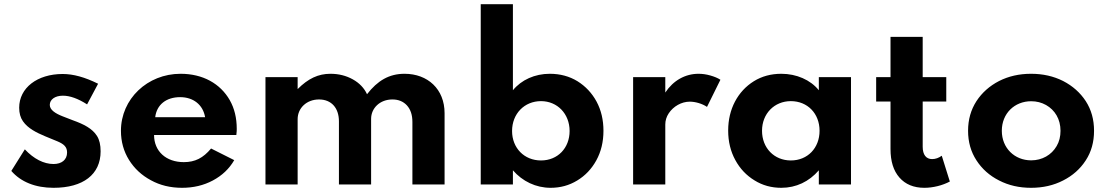

<svg xmlns="http://www.w3.org/2000/svg" viewBox="-20 -880 5285 916"><path d="M235.5 16C376.5 16 460 -47.5 460 -158C460 -188.5 454.5 -212.5 443 -231C420.5 -267 379.5 -287.5 328 -306C312.5 -311.5 296 -318 279 -325C244.5 -338.5 217.5 -355.5 217.5 -379.5C217.5 -405 242 -423.5 280 -423.5C314 -423.5 352.5 -409.5 395.5 -382L448 -480.5C384.5 -512 329.5 -527 279 -527C157.5 -527 71.5 -460.5 71.5 -366C71.5 -340 77.5 -318.5 89.5 -301.5C113 -267.5 153.5 -247.5 195 -230C219.5 -220 239 -212 254.5 -205.5C285 -192.5 300 -179 300 -152.5C300 -117.5 274 -97.5 235.5 -97.5C189 -97.5 141 -122 98.5 -167.5L34 -64.5C79.5 -12 149 16 235.5 16Z M848.5 16C902.5 16 951.5 4.5 995.5 -19C1039.5 -42.5 1073.5 -74.5 1097.5 -116L987 -171.5C949 -126 910.5 -106.5 857 -106.5C772 -106.5 715 -158.5 715 -236H1107.5C1109.5 -253.5 1109.5 -256.5 1109.5 -265C1109.5 -317.5 1098.5 -363 1076 -402.5C1031 -481 948 -528 841.5 -528C683 -528 557 -407.5 557 -256C557 -204.5 570 -158 595.5 -117C621 -76 656 -43.5 700 -20C743.5 4 793 16 848.5 16ZM720.5 -321C727.5 -380 772.5 -416.5 839.5 -416.5C902.5 -416.5 948.5 -380 958.5 -321Z M1400 0V-311.5C1400 -364 1442.5 -405.5 1502 -405.5C1561.5 -405.5 1597 -364.5 1597 -301V0H1750.5V-313C1750.5 -364 1792.5 -405.5 1852 -405.5C1881 -405.5 1904 -396 1921.5 -377C1939 -357.5 1947.5 -331.5 1947.5 -298V0H2101V-340C2101 -455 2020.5 -528 1910 -528C1836 -528 1781 -495 1731 -430.5C1717.5 -460 1694.5 -484 1663 -501.5C1631.5 -519 1596 -528 1556.5 -528C1498.5 -528 1450.5 -505.5 1400 -455V-512H1246.5V0Z M2607 16C2653.5 16 2695.5 4.5 2734 -19C2772 -42 2802.5 -74 2825 -115C2847.5 -156 2859 -203 2859 -256C2859 -308 2848 -354.5 2826 -395.5C2804 -436 2773.5 -468.5 2735 -492.5C2696.5 -516 2652.5 -528 2603 -528C2531.5 -528 2467.5 -499 2427 -449.5V-860H2273.5V0H2427V-67.5C2472.5 -15 2536.5 16 2607 16ZM2561 -114.5C2481 -114.5 2423 -174 2423 -255C2423 -337.5 2482 -397.5 2561 -397.5C2639 -397.5 2697.5 -337 2697.5 -255C2697.5 -174 2641 -114.5 2561 -114.5Z M3154 0V-286C3154 -305 3159.5 -323 3170.5 -339.5C3192.5 -372.5 3231 -395 3271 -395C3297 -395 3330.5 -385.5 3353 -370L3417 -499.5C3404 -508 3388 -514.5 3368.5 -520C3349 -525.5 3330.5 -528 3312.5 -528C3249 -528 3192 -496 3154 -438.5V-512H3000.5V0Z M3707.5 16C3778 16 3840 -13.5 3886.5 -67.5V0H4040V-512H3886.5V-449.5C3846.5 -499 3780 -528 3707.5 -528C3658 -528 3614.5 -516 3576.5 -492.5C3538 -468.5 3508 -436 3486.5 -395.5C3465 -354.5 3454 -308.5 3454 -257C3454 -204.5 3465.5 -157.5 3488 -116.5C3510.5 -75 3541 -43 3579.5 -19.5C3618 4.5 3660.5 16 3707.5 16ZM3753 -114.5C3673.5 -114.5 3615.5 -174 3615.5 -256C3615.5 -338 3674.5 -397.5 3753 -397.5C3832.5 -397.5 3890 -338.5 3890 -256C3890 -174 3833 -114.5 3753 -114.5Z M4390 16C4431.5 16 4477 4.5 4511.5 -14L4473 -137C4458.5 -126.5 4443 -121 4427 -121C4398.5 -121 4382 -141.5 4382 -180V-395.5H4494.5V-512H4382V-704H4228.5V-512H4160V-395.5H4228.5V-169C4228.5 -110.5 4242.5 -65.5 4271 -33C4299.5 -0.5 4339 16 4390 16Z M4899 16C4955.5 16 5006.5 4.5 5052 -19C5097.5 -42 5133.5 -74 5160 -115C5186.5 -155.5 5199.5 -202.5 5199.5 -256C5199.5 -309.5 5186.5 -356.5 5160 -397.5C5133.5 -438 5097.5 -470 5052 -493.5C5006.5 -516.5 4955.5 -528 4899 -528C4842.5 -528 4792 -516.5 4746.5 -493.5C4701 -470 4665 -438 4638.5 -397.5C4612 -356.5 4598.5 -309.5 4598.5 -256C4598.5 -202.5 4612 -155.5 4638.5 -115C4665 -74 4701 -42 4746.5 -19C4792 4.5 4842.5 16 4899 16ZM4899.5 -115C4820.5 -115 4759.5 -173.5 4759.5 -256C4759.5 -339 4820.5 -397 4899.5 -397C4925.5 -397 4949 -391 4970.5 -379C5013 -355 5039.5 -311.5 5039.5 -256C5039.5 -228.5 5033.5 -204 5021 -183C4996.5 -140.5 4951.5 -115 4899.5 -115Z"/></svg>

Font: Spartan
Style: Bold
Weight: 700
Designer: Matt Bailey, Mirko Velimirovic
Foundry: Matt Bailey
Version: Version 1.003